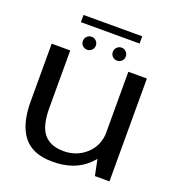

<svg xmlns="http://www.w3.org/2000/svg" viewBox="-142 -913 961 1036"><g transform="rotate(20 338.0 -395.0)"><path d="M516 0H599.5V-590.5H493V-112ZM159 -591.5H52.5V-258Q52.5 -130.5 105.2 -62.5Q158 5.5 273.5 5.5Q399 5.5 472.5 -65.5Q546 -136.5 546 -212L493.5 -246.5Q493.5 -168 440 -118.2Q386.5 -68.5 310 -68.5Q234.5 -68.5 196.8 -113.2Q159 -158 159 -263ZM243 -626Q258 -626 269 -636.8Q280 -647.5 280 -663Q280 -678.5 269 -689.5Q258 -700.5 243 -700.5Q227 -700.5 216.2 -689.5Q205.5 -678.5 205.5 -663Q205.5 -647.5 216.2 -636.8Q227 -626 243 -626ZM414.5 -626Q430.5 -626 441.2 -636.8Q452 -647.5 452 -663Q452 -678.5 441.2 -689.5Q430.5 -700.5 414.5 -700.5Q399 -700.5 388.2 -689.5Q377.5 -678.5 377.5 -663Q377.5 -647.5 388.2 -636.8Q399 -626 414.5 -626ZM161 -754.5H498V-796H161Z"/></g></svg>

Font: Anybody SemiExpanded
Style: Regular
Weight: 400
Width: 6
Designer: Tyler Finck
Foundry: Etcetera Type Company
Version: Version 1.113;gftools[0.9.25]